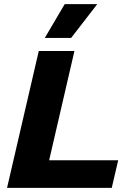

<svg xmlns="http://www.w3.org/2000/svg" viewBox="-20 -906 643 926"><path d="M217 -133H550L519 0H14L167 -660H339ZM292 -886H449L323 -723H196Z"/></svg>

Font: Work Sans
Style: Bold Italic
Weight: 700
Italic angle: -13°
Designer: Wei Huang
Foundry: Wei Huang
Version: Version 2.010; ttfautohint (v1.8.3)